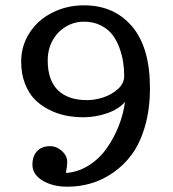

<svg xmlns="http://www.w3.org/2000/svg" viewBox="-20 -559 645 717"><path d="M231.9 138.2Q176.3 138.2 138.7 115.2Q101.1 92.3 101.1 56.2Q101.1 23.4 118.9 5.1Q136.7 -13.2 167 -13.2Q191.4 -13.2 211.2 4.9Q231 22.9 231 45.9Q231 54.7 230 62.7Q229 70.8 227.5 77.6Q226.1 85 226.1 86.9Q271 84 310.8 59.1Q350.6 34.2 377.4 -3.9Q404.8 -42 422.6 -86.7Q440.4 -131.3 446.8 -178.2Q421.4 -149.9 378.4 -135.5Q335.4 -121.1 292 -121.1Q256.8 -121.1 224.6 -127.7Q192.4 -134.3 162.1 -149.9Q131.3 -165.5 108.9 -188.7Q86.4 -211.9 72.8 -248Q59.1 -283.2 59.1 -329.1Q59.1 -387.7 90.1 -436Q121.1 -484.4 175.3 -511.7Q229 -539.1 293.9 -539.1Q406.2 -539.1 473.1 -460.4Q540 -381.8 540 -230Q540 -151.4 521.5 -87.6Q502.9 -23.9 472.7 17.1Q442.4 58.6 401.6 86.4Q360.8 114.3 318.8 126Q277.3 138.2 231.9 138.2ZM305.2 -185.1Q334.5 -185.1 365.2 -195.1Q396 -205.1 419.9 -226.1Q443.8 -247.1 443.8 -274.9Q443.8 -301.3 439.9 -326.9Q436 -352.5 425.8 -380.9Q415.5 -408.7 399.4 -429.7Q383.3 -450.7 356 -464.4Q329.1 -478 293.9 -478Q256.3 -478 225.3 -459.2Q194.3 -440.4 176.3 -407.7Q158.2 -375 158.2 -333Q158.2 -259.8 196 -222.4Q233.9 -185.1 305.2 -185.1Z"/></svg>

Font: Trocchi
Style: Regular
Weight: 400
Designer: Vernon Adams
Foundry: Vernon Adams
Version: Version 1.101; ttfautohint (v1.8.4.7-5d5b);gftools[0.9.27]